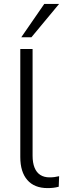

<svg xmlns="http://www.w3.org/2000/svg" viewBox="-20 -956 332 984"><path d="M224 8Q156 8 120 -33.5Q84 -75 84 -151V-705H147V-158Q147 -122 157 -97Q167 -72 186.5 -59.5Q206 -47 234 -47Q247 -47 259 -48.5Q271 -50 283 -53L281 1Q266 5 252.5 6.5Q239 8 224 8ZM89 -765 207 -936H283L141 -765Z"/></svg>

Font: Nunito Sans 11pt Light
Style: Regular
Weight: 300
Version: Version 3.101;gftools[0.9.27]